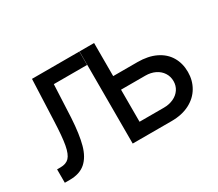

<svg xmlns="http://www.w3.org/2000/svg" viewBox="-100 -743 1087 957"><g transform="rotate(-30 443.0 -265.0)"><path d="M36.1 -77.1H55.7Q88.4 -77.1 105.7 -95.2Q123 -113.3 131.6 -159.2Q140.1 -205.1 143.6 -295.9L153.3 -530.3H425.8V-453.1H234.4L225.6 -264.6Q220.2 -172.4 204.6 -115.5Q189 -58.6 155.5 -29.3Q122.1 0 64.5 0H36.1ZM843.8 -171.9Q843.8 -123.5 821 -84.5Q798.3 -45.4 754.6 -22.7Q710.9 0 650.4 0H426.8V-530.3H510.7V-339.8H650.4Q711.4 -339.8 755.1 -318.6Q798.8 -297.4 821.3 -259.3Q843.8 -221.2 843.8 -171.9ZM650.4 -77.1Q681.6 -77.1 706.3 -88.6Q731 -100.1 744.9 -120.8Q758.8 -141.6 758.8 -168Q758.8 -194.8 744.9 -216.3Q731 -237.8 706.3 -249.8Q681.6 -261.7 650.4 -261.7H510.7V-77.1Z"/></g></svg>

Font: Pretendard
Style: Regular
Weight: 400
Designer: Base glyphs from Inter by Rasmus Andersson; Hangeul glyphs from Noto Sans CJK(Source Han Sans) by Jang Soo-young and Kan
Foundry: Kil Hyung-jin
Version: Version 1.309